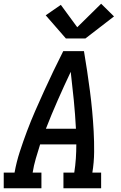

<svg xmlns="http://www.w3.org/2000/svg" viewBox="-29 -1009 649 1029"><path d="M-9 0V-84H49Q59 -140 77 -195.5Q95 -251 115.5 -305.5Q136 -360 159.5 -414Q183 -468 207.5 -521.5Q232 -575 257.5 -628.5Q283 -682 310 -735H421Q430 -682 438 -628.5Q446 -575 453 -521.5Q460 -468 465 -414Q470 -360 473 -305Q476 -250 475.5 -194.5Q475 -139 466 -84H513V0H311V-84H369Q375 -122 377.5 -159.5Q380 -197 380 -235H186Q174 -197 163 -159.5Q152 -122 146 -84H193V0ZM217 -319H378Q374 -396 366.5 -472Q359 -548 350 -624Q314 -548 280.5 -472Q247 -396 217 -319ZM324 -803 216 -927 297 -983 385 -863 513 -989 582 -921 429 -803Z"/></svg>

Font: Iosevka Curly Slab MdEx
Style: Italic
Weight: 500
Width: 7
Italic angle: -9°
Monospace: yes
Designer: Belleve Invis
Foundry: Belleve Invis
Version: Version 11.0.0; ttfautohint (v1.8.3)